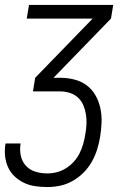

<svg xmlns="http://www.w3.org/2000/svg" viewBox="-21 -540 541 775"><path d="M170 215Q145 215 121 211.5Q97 208 76 198Q55 188 38 172Q21 156 11.5 135Q2 114 -0.5 89.5Q-3 65 1 41Q1 40 1.5 40Q2 40 2 39H62Q62 40 62 40Q62 40 62 40Q58 65 63 88.5Q68 112 83.5 129Q99 146 122 153Q145 160 170 160Q189 160 208.5 155Q228 150 245.5 139Q263 128 277 112.5Q291 97 300 79Q309 61 314.5 42Q320 23 323 4Q327 -17 328 -37.5Q329 -58 326 -77.5Q323 -97 315.5 -115Q308 -133 294 -146Q280 -159 261 -165Q242 -171 222 -171H112L121 -226L353 -465H87L96 -520H436L427 -465L195 -226H222Q251 -226 279 -219Q307 -212 329 -195.5Q351 -179 364.5 -155Q378 -131 384 -103.5Q390 -76 389 -46.5Q388 -17 383 13Q379 38 371 63.5Q363 89 349.5 113Q336 137 316 157Q296 177 272 190.5Q248 204 222 209.5Q196 215 170 215Z"/></svg>

Font: Iosevka SS04 Light Oblique
Style: Regular
Weight: 300
Italic angle: -9°
Monospace: yes
Designer: Belleve Invis
Foundry: Belleve Invis
Version: Version 19.0.0; ttfautohint (v1.8.4)